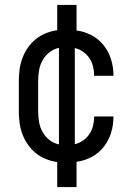

<svg xmlns="http://www.w3.org/2000/svg" viewBox="-20 -648 540 775"><path d="M211 107V6Q188 3 165.5 -6Q143 -15 124.5 -30Q106 -45 92.5 -64.5Q79 -84 70.5 -106.5Q62 -129 59 -152.5Q56 -176 56 -200V-320Q56 -344 59 -367.5Q62 -391 70.5 -413.5Q79 -436 92.5 -455.5Q106 -475 124.5 -490Q143 -505 165.5 -514Q188 -523 211 -526V-628H289V-525Q321 -521 350 -505.5Q379 -490 399 -464.5Q419 -439 428.5 -407.5Q438 -376 438 -344V-342H360V-343Q360 -362 355.5 -380Q351 -398 341 -413Q331 -428 315.5 -439Q300 -450 282 -454V-66Q300 -70 315.5 -81Q331 -92 341 -107Q351 -122 355.5 -140Q360 -158 360 -177V-178H438V-176Q438 -144 428.5 -112.5Q419 -81 399 -55.5Q379 -30 350 -14.5Q321 1 289 5V107ZM218 -65V-455Q196 -450 179 -436.5Q162 -423 151.5 -404Q141 -385 137.5 -363.5Q134 -342 134 -320V-200Q134 -178 137.5 -156.5Q141 -135 151.5 -116Q162 -97 179 -83.5Q196 -70 218 -65Z"/></svg>

Font: Iosevka Algr
Style: Regular
Weight: 400
Monospace: yes
Designer: Belleve Invis
Foundry: Belleve Invis
Version: Version 26.0.2; ttfautohint (v1.8.3)